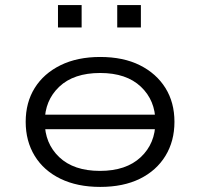

<svg xmlns="http://www.w3.org/2000/svg" viewBox="-20 -727 787 755"><path d="M374 8Q284 8 218 -24Q152 -56 116.5 -114Q81 -172 81 -248Q81 -324 116.5 -381Q152 -438 218 -470.5Q284 -503 374 -503Q465 -503 530 -470.5Q595 -438 630.5 -381Q666 -324 666 -248Q666 -172 630.5 -114Q595 -56 530 -24Q465 8 374 8ZM373 -55Q476 -55 533.5 -109Q591 -163 591 -248Q591 -332 534 -386Q477 -440 374 -440Q270 -440 213 -386Q156 -332 156 -248Q156 -163 213 -109Q270 -55 373 -55ZM129 -219V-276H618V-219ZM441 -619V-707H534V-619ZM208 -619V-707H301V-619Z"/></svg>

Font: Nunito Sans 7pt Expanded Light
Style: Regular
Weight: 300
Width: 7
Designer: Vernon Adams
Foundry: Vernon Adams
Version: Version 3.101;gftools[0.9.27]